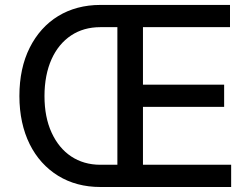

<svg xmlns="http://www.w3.org/2000/svg" viewBox="-20 -747 1007 767"><path d="M903.4 0V-88.8H551.1V-320H875.4V-408.7H551.1V-638.5H898.8V-727.3H380.7C253.2 -727.3 153.4 -665.5 98.7 -556.5C71.4 -502.1 57.5 -437.5 57.5 -363.3C57.5 -215.9 115.4 -104.4 212.4 -44.7C261 -14.9 317.1 0 380.7 0ZM380.7 -88.8C292.3 -88.8 223.7 -134.9 186.1 -217.3C167.3 -258.2 157.7 -306.8 157.7 -363.3C157.7 -476.9 197.4 -561.1 264.2 -605.5C297.6 -627.5 336.3 -638.5 380.7 -638.5H448.9V-88.8Z"/></svg>

Font: Inter 465
Style: Regular
Weight: 400
Designer: Rasmus Andersson
Foundry: rsms
Version: Version 3.019;Glyphs 3.1.2 (3151)